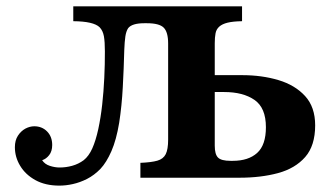

<svg xmlns="http://www.w3.org/2000/svg" viewBox="-20 -560 1040 605"><path d="M656.7 -323.2H742.7Q805.2 -323.2 857.4 -307.6Q909.7 -292 941.4 -257.3Q973.1 -222.7 973.1 -165Q973.1 -101.1 941.7 -65.2Q910.2 -29.3 856.2 -14.6Q802.2 0 734.4 0H422.4V-46.9Q457 -48.3 475.8 -53.7Q494.6 -59.1 502.2 -74.2Q509.8 -89.4 509.8 -120.1V-422.9Q509.8 -459 495.8 -472.9Q481.9 -486.8 442.9 -486.8H434.6Q396 -486.8 383.8 -471.2Q377.4 -461.4 375 -445.1Q372.6 -428.7 371.6 -402.8Q370.1 -344.2 366.9 -285.2Q363.8 -226.1 355.5 -172.9Q346.7 -119.6 331.1 -83.7Q315.4 -47.9 296.4 -27.8Q276.9 -7.8 254.4 3.7Q231.9 15.1 209.5 20Q188 24.9 167 24.9Q123 24.9 91.6 7.6Q60.1 -9.8 43.5 -37.6Q26.9 -64.9 26.9 -96.2Q26.9 -117.7 36.4 -132.3Q45.9 -147 60.1 -154.8Q74.2 -162.1 87.9 -162.1Q112.3 -162.1 128.4 -145.8Q144.5 -129.4 144.5 -103Q144.5 -83.5 135 -71.3Q125.5 -59.1 112.8 -55.2Q121.1 -42.5 137 -37.4Q152.8 -32.2 168 -32.2Q188 -32.2 207.5 -37.6Q227.1 -43 243.7 -55.2Q259.8 -67.9 270.8 -92.3Q281.7 -116.7 289.6 -152.8Q297.4 -189 302 -230.2Q306.6 -271.5 308.6 -314.5Q309.6 -335.9 310.1 -356.9Q310.5 -377.9 310.5 -397.9Q310.5 -428.2 307.4 -445.8Q304.2 -463.4 293.9 -474.1Q274.9 -492.7 210.9 -493.2V-540H742.7V-493.2Q713.9 -492.7 697 -488.5Q680.2 -484.4 670.9 -476.1Q661.6 -467.8 659.2 -455.1Q656.7 -442.4 656.7 -423.8ZM706.5 -53.2H713.4Q762.7 -53.2 790.3 -78.1Q817.9 -103 817.9 -159.2Q817.9 -220.2 782 -245.1Q746.1 -270 686.5 -270H656.7V-101.1Q656.7 -73.7 667 -63.5Q677.2 -53.2 706.5 -53.2Z"/></svg>

Font: BIZ UDMincho
Style: Bold
Weight: 700
Monospace: yes
Designer: TypeBank Co., Ltd.
Foundry: Morisawa Inc.
Version: Version 1.06